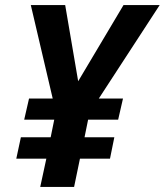

<svg xmlns="http://www.w3.org/2000/svg" viewBox="-20 -734 647 754"><path d="M162 -111H44L62 -195H179L193 -264H75L94 -347H187L101 -714H236L287 -415L465 -714H607L368 -347H463L444 -264H326L312 -195H429L412 -111H294L271 0H138Z"/></svg>

Font: Noto Sans Display
Style: Bold Italic
Weight: 700
Italic angle: -12°
Designer: Monotype Design team
Foundry: Monotype Imaging Inc.
Version: Version 1.000